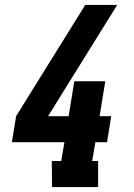

<svg xmlns="http://www.w3.org/2000/svg" viewBox="-20 -755 540 775"><path d="M190 0 189 -105H227L240 -181H28L45 -286L324 -735H453L174 -286H257L280 -427H405L382 -286H429L412 -181H365L352 -105H376V0Z"/></svg>

Font: Iosevka Curly Slab Extrabold
Style: Italic
Weight: 800
Italic angle: -9°
Monospace: yes
Designer: Belleve Invis
Foundry: Belleve Invis
Version: Version 22.1.2; ttfautohint (v1.8.4)